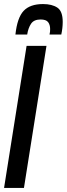

<svg xmlns="http://www.w3.org/2000/svg" viewBox="-33 -926 329 946"><path d="M-13 0 98 -700H196L85 0ZM179 -906Q223 -906 249.5 -888.5Q276 -871 276 -818Q276 -788 269 -756H211Q213 -764 213.5 -770Q214 -776 214 -783Q214 -804 204 -817Q194 -830 167 -830Q134 -830 120 -809Q106 -788 101 -756H43Q52 -839 83.5 -872.5Q115 -906 179 -906Z"/></svg>

Font: Georama Extra Condensed SemiBold
Style: Italic
Weight: 600
Width: 2
Italic angle: -9°
Designer: Jean-Baptiste Levee
Foundry: Production Type
Version: Version 1.000